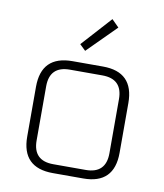

<svg xmlns="http://www.w3.org/2000/svg" viewBox="-82 -802 744 870"><g transform="rotate(10 289.5 -367.0)"><path d="M77 -143V-372Q77 -515 220 -515H360Q502 -515 502 -372V-143Q502 0 360 0H220Q77 0 77 -143ZM122 -133Q122 -40 215 -40H364Q457 -40 457 -133V-382Q457 -475 364 -475H215Q122 -475 122 -382ZM241 -597 365 -734 398 -701 268 -571Z"/></g></svg>

Font: Oxanium ExtraLight
Style: Regular
Weight: 200
Designer: Severin Meyer
Version: Version 2.000